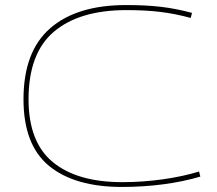

<svg xmlns="http://www.w3.org/2000/svg" viewBox="-20 -730 858 760"><path d="M73 -337Q73 -526 178.5 -618Q284 -710 479 -710Q557 -710 617 -703Q677 -696 740 -679L735 -659Q672 -676 613.5 -683Q555 -690 480 -690Q295 -690 194 -605Q93 -520 93 -337Q93 -167 189.5 -88Q286 -9 464 -9Q544 -9 623 -20Q702 -31 768 -51L773 -31Q706 -11 626.5 -0.5Q547 10 463 10Q276 10 174.5 -73Q73 -156 73 -337Z"/></svg>

Font: Georama Extended Thin
Style: Regular
Weight: 100
Width: 7
Designer: Jean-Baptiste Levee
Foundry: Production Type
Version: Version 1.000